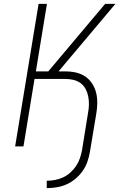

<svg xmlns="http://www.w3.org/2000/svg" viewBox="-20 -755 640 990"><path d="M221 215V177Q242 177 263.5 173Q285 169 305.5 159.5Q326 150 343 134.5Q360 119 372.5 100.5Q385 82 392 61Q399 40 403 19L434 -173Q438 -194 438.5 -215.5Q439 -237 435 -257.5Q431 -278 421.5 -296Q412 -314 396 -326Q380 -338 359 -343Q338 -348 317 -348H158L101 0H58L179 -735H222L165 -387H229L522 -735H575L282 -387H317Q345 -387 371.5 -381Q398 -375 419.5 -360.5Q441 -346 455.5 -323.5Q470 -301 476 -275.5Q482 -250 481.5 -222Q481 -194 476 -166L444 26Q440 51 431.5 76.5Q423 102 407.5 124.5Q392 147 370.5 165.5Q349 184 324.5 195Q300 206 273.5 210.5Q247 215 221 215Z"/></svg>

Font: Iosevka Aile Extralight
Style: Italic
Weight: 200
Italic angle: -9°
Designer: Belleve Invis
Foundry: Belleve Invis
Version: Version 31.1.0; ttfautohint (v1.8.4)